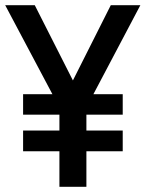

<svg xmlns="http://www.w3.org/2000/svg" viewBox="-21 -720 561 740"><path d="M339 -357H452V-278H312V-217H452V-137H312V0H208V-137H68V-217H208V-278H68V-357H181L-1 -700H113L260 -410L406 -700H520Z"/></svg>

Font: Cabin Condensed Medium
Style: Regular
Weight: 500
Width: 3
Version: Version 2.001